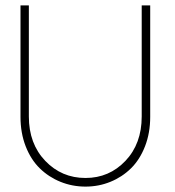

<svg xmlns="http://www.w3.org/2000/svg" viewBox="-20 -680 649 712"><path d="M505.5 -660H537V-246.5Q537 -187 517.8 -137.5Q498.5 -88 465.8 -55.8Q433 -23.5 389.5 -5.8Q346 12 297 12Q248 12 204.2 -5.8Q160.5 -23.5 127.5 -55.8Q94.5 -88 75.2 -137.5Q56 -187 56 -246.5V-660H87V-248Q87 -147 147.8 -83.5Q208.5 -20 297 -20Q385 -20 445.2 -83.5Q505.5 -147 505.5 -248Z"/></svg>

Font: League Spartan ExtraLight
Style: Regular
Weight: 200
Foundry: The League of Moveable Type
Version: Version 2.002